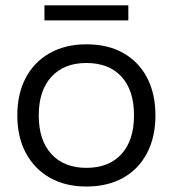

<svg xmlns="http://www.w3.org/2000/svg" viewBox="-20 -672 632 702"><path d="M295.8 10Q219.2 10 162.5 -22.1Q105.8 -54.2 74.6 -112.5Q43.3 -170.8 43.3 -250Q43.3 -329.2 74.2 -387.5Q105 -445.8 162.1 -477.9Q219.2 -510 295.8 -510Q374.2 -510 430.4 -478.3Q486.7 -446.7 517.5 -388.3Q548.3 -330 548.3 -250Q548.3 -170.8 517.5 -112.1Q486.7 -53.3 430 -21.7Q373.3 10 295.8 10ZM295.8 -58.3Q378.3 -58.3 424.2 -108.8Q470 -159.2 470 -250Q470 -341.7 424.2 -391.7Q378.3 -441.7 295.8 -441.7Q214.2 -441.7 167.9 -391.2Q121.7 -340.8 121.7 -250Q121.7 -159.2 167.9 -108.8Q214.2 -58.3 295.8 -58.3ZM142.5 -597.5V-652.5H449.2V-597.5Z"/></svg>

Font: Funnel Display Light
Style: Regular
Weight: 300
Designer: NORD ID, Kristian Moeller
Foundry: Dicotype
Version: Version 1.000